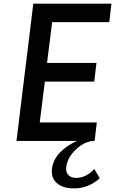

<svg xmlns="http://www.w3.org/2000/svg" viewBox="-20 -770 629 1049"><path d="M495 153 525 204Q458 264 371 259Q318 256 288 228Q258 200 264 151Q270 104 305.5 65.5Q341 27 400 0H70L162 -750H589L577 -649H265L237 -426H507L495 -324H225L197 -101H509L497 0Q445 0 396.5 45Q348 90 342 142Q338 168 352.5 185Q367 202 397 202Q424 202 450.5 188.5Q477 175 495 153Z"/></svg>

Font: Orkney Medium
Style: MediumItalic
Weight: 500
Designer: Samuel Oakes and Alfredo Marco Pradil
Foundry: Alfredo Marco Pradil
Version: 1.0; ttfautohint (v1.5)